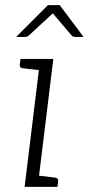

<svg xmlns="http://www.w3.org/2000/svg" viewBox="-20 -729 346 749"><path d="M76 0 137 -499H188L127 0ZM110 0 121 -45 196 -36Q202 -35 204.5 -32Q207 -29 207 -23L204 0ZM154 -499 143 -454 68 -463Q62 -464 59.5 -467Q57 -470 57 -476L60 -499ZM43 -585 167 -709H213L306 -585H272Q264 -585 259 -591L186 -677L93 -591Q91 -589 87 -587Q83 -585 79 -585Z"/></svg>

Font: Aleo Light
Style: Italic
Weight: 300
Italic angle: -7°
Designer: Alessio Laiso
Foundry: Alessio Laiso
Version: Version 2.001;gftools[0.9.29]